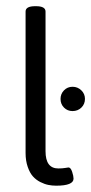

<svg xmlns="http://www.w3.org/2000/svg" viewBox="-20 -589 292 614"><path d="M159.7 4.8Q147 4.8 134.8 2.4Q122.5 0 108.8 -6.9Q95.1 -13.9 85.2 -25Q75.3 -36.1 68.6 -55.5Q61.8 -74.9 61.8 -99.9V-552.1Q61.8 -569.2 92.4 -569.2H95.1Q125.6 -569.2 125.6 -552.1V-105.4Q125.6 -50.3 166.5 -50.3Q179.2 -50.3 188.5 -51.9Q197.8 -53.5 199 -53.5Q206.1 -53.5 210.7 -39.6Q215.2 -25.8 215.2 -17.8Q215.2 4.8 159.7 4.8ZM212 -233.8Q195.8 -233.8 184.7 -244.9Q173.6 -256 173.6 -272.7Q173.6 -288.9 184.7 -300.2Q195.8 -311.5 212 -311.5Q228.3 -311.5 240 -300.2Q251.7 -288.9 251.7 -272.7Q251.7 -256 240.2 -244.9Q228.7 -233.8 212 -233.8Z"/></svg>

Font: Jaldi
Style: Regular
Weight: 400
Designer: Pablo Cosgaya and Nicolas Silva
Foundry: Omnibus-Type
Version: Version 1.001;PS 001.001;hotconv 1.0.70;makeotf.lib2.5.58329